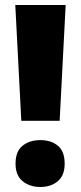

<svg xmlns="http://www.w3.org/2000/svg" viewBox="-20 -734 322 766"><path d="M218 -252H65L41 -714H242ZM42 -81Q42 -130 70 -152.5Q98 -175 141 -175Q184 -175 211 -152.5Q238 -130 238 -81Q238 -34 210.5 -11Q183 12 141 12Q99 12 70.5 -11Q42 -34 42 -81Z"/></svg>

Font: Noto Sans Hebrew SemiCondensed Black
Style: Regular
Weight: 900
Width: 4
Designer: Ben Nathan
Foundry: Google LLC
Version: Version 3.001; ttfautohint (v1.8.4.7-5d5b)